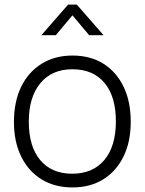

<svg xmlns="http://www.w3.org/2000/svg" viewBox="-20 -810 633 840"><path d="M297 10Q219 10 161.5 -25.5Q104 -61 72.5 -125.5Q41 -190 41 -276Q41 -365 72.5 -430Q104 -495 162 -531Q220 -567 297 -567Q375 -567 432 -531.5Q489 -496 520.5 -431Q552 -366 552 -277Q552 -190 520.5 -125.5Q489 -61 432 -25.5Q375 10 297 10ZM296 -50Q386 -50 436.5 -110Q487 -170 487 -279Q487 -388 437 -447.5Q387 -507 297 -507Q207 -507 156.5 -446Q106 -385 106 -278Q106 -169 156 -109.5Q206 -50 296 -50ZM161 -656 278 -790H316L433 -656H370L297 -743L224 -656Z"/></svg>

Font: BDO Grotesk Light
Style: Regular
Weight: 300
Designer: Deni Anggara
Foundry: Lokal Container
Version: Version 2.000